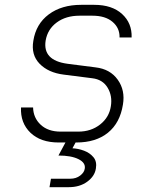

<svg xmlns="http://www.w3.org/2000/svg" viewBox="-20 -580 640 795"><path d="M223 10Q148 10 106 -30.5Q64 -71 67 -135H117Q118 -92 148.5 -63.5Q179 -35 231 -35H304Q357 -35 394.5 -64.5Q432 -94 439 -140Q446 -183 425.5 -217Q405 -251 362 -256L244 -271Q180 -279 144 -316Q108 -353 118 -411Q129 -481 182 -520.5Q235 -560 316 -560H370Q444 -560 485.5 -522Q527 -484 525 -425H475Q476 -464 446 -489.5Q416 -515 363 -515H309Q253 -515 215 -487Q177 -459 169 -412Q156 -330 259 -316L376 -301Q436 -294 467.5 -250Q499 -206 489 -147Q477 -71 427 -30.5Q377 10 296 10H293L280 34Q304 35 328 44Q352 53 367 71Q382 89 377 118Q372 150 341 172.5Q310 195 265 195H185L191 160H271Q295 160 312 147Q329 134 331 118Q335 94 305 79Q275 64 222 64L251 10Z"/></svg>

Font: JetBrains Mono NL Thin
Style: Italic
Weight: 100
Italic angle: -9°
Monospace: yes
Designer: Philipp Nurullin, Konstantin Bulenkov
Foundry: JetBrains
Version: Version 2.305; ttfautohint (v1.8.4.7-5d5b)